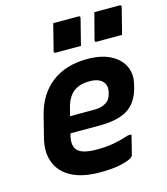

<svg xmlns="http://www.w3.org/2000/svg" viewBox="-115 -855 830 956"><g transform="rotate(-15 300.0 -377.0)"><path d="M366 -550Q439 -550 487 -524.5Q535 -499 553.5 -456.5Q572 -414 558 -364L554 -347Q534 -275 483 -244.5Q432 -214 339 -214H190L188 -207Q175 -156 195 -131Q218 -102 297 -102Q347 -102 386 -109.5Q425 -117 464 -130H482Q476 -106 470 -81Q464 -56 457 -30Q456 -26 452 -22Q439 -9 394.5 1.5Q350 12 283 12Q193 12 136.5 -18Q80 -48 59.5 -101.5Q39 -155 56 -224L85 -339Q111 -440 183 -495Q255 -550 366 -550ZM348 -440Q298 -440 266 -416Q234 -392 220 -336L210 -297H337Q371 -297 395 -311.5Q419 -326 426 -359Q436 -397 414 -419Q404 -429 388 -434.5Q372 -440 348 -440ZM249 -766H379Q390 -766 387 -755L353 -621H223Q212 -621 215 -632ZM461 -766H591Q602 -766 599 -755L565 -621H434Q423 -621 426 -632Z"/></g></svg>

Font: Recursive Sn Lnr St
Style: Bold Italic
Weight: 700
Italic angle: -15°
Version: Version 1.079;hotconv 1.0.112;makeotfexe 2.5.65598; ttfautoh